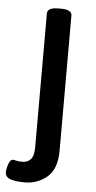

<svg xmlns="http://www.w3.org/2000/svg" viewBox="-74 -558 403 803"><g transform="rotate(5 127.5 -156.5)"><path d="M-21 176Q-21 162 -14 142Q-7 122 4 122Q8 122 18 124.5Q28 127 43 127Q66 127 79 112.5Q92 98 92 62V-500Q92 -525 138 -525H149Q195 -525 195 -500V67Q195 144 155 178Q115 212 61 212Q24 212 1.5 204.5Q-21 197 -21 176Z"/></g></svg>

Font: Asap-Medium
Style: Regular
Weight: 500
Designer: Pablo Cosgaya
Foundry: Omnibus-Type
Version: Version 2.000; ttfautohint (v1.8)